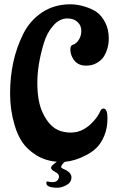

<svg xmlns="http://www.w3.org/2000/svg" viewBox="-20 -735 546 895"><path d="M196 118Q196 111 200 111H201Q213 114 226.5 114Q240 114 247.5 106Q255 98 255 87Q255 76 236.5 66Q218 56 218 47.5Q218 39 232 29L245 19Q189 14 147.5 -12.5Q106 -39 83.5 -73Q61 -107 48 -152Q27 -222 27 -299Q27 -376 42 -445Q57 -514 88 -576.5Q119 -639 176 -677Q233 -715 308 -715Q340 -715 374.5 -704.5Q409 -694 431 -678.5Q453 -663 470 -631Q487 -599 487 -556Q487 -510 465 -473Q455 -456 433 -442.5Q411 -429 381 -429Q335 -429 316 -470Q308 -486 308 -505Q308 -524 321 -527Q335 -531 347 -549Q359 -567 359 -591Q359 -610 349 -624Q330 -649 294 -649Q258 -649 228.5 -616Q199 -583 184 -533Q154 -433 154 -349Q154 -265 177 -214Q205 -151 248 -130Q275 -117 310 -117Q369 -117 416 -170Q436 -191 449 -220Q454 -229 462 -229Q481 -229 481 -183.5Q481 -138 466 -102Q451 -66 429 -45Q407 -24 378 -10Q332 14 285 19Q280 19 272.5 28.5Q265 38 265 43Q265 48 277 53Q313 68 313 91.5Q313 115 290.5 127.5Q268 140 248 140Q196 140 196 118Z"/></svg>

Font: Aladin
Style: Regular
Weight: 400
Designer: Angel Koziupa and Alejandro Paul
Foundry: Angel Koziupa and Alejandro Paul
Version: Version 1.000